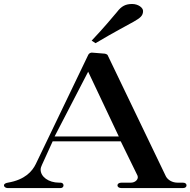

<svg xmlns="http://www.w3.org/2000/svg" viewBox="-48 -960 972 980"><path d="M230.7 -263.4 402 -594.1 558.4 -263.4ZM-7.9 0H260.4C270.3 0 276.2 -5.9 276.2 -13.9C276.2 -21.8 270.3 -27.7 260.4 -27.7H253.5C199 -27.7 159.4 -58.4 159.4 -94.1C159.4 -103 162.4 -109.9 166.3 -118.8L220.8 -238.6H568.3L653.5 -64.4C654.5 -61.4 655.4 -58.4 655.4 -55.4C655.4 -41.6 640.6 -27.7 619.8 -27.7H572.3C559.4 -27.7 551.5 -21.8 551.5 -13.9C551.5 -5.9 559.4 0 572.3 0H885.1C898 0 904 -5.9 904 -13.9C904 -21.8 898 -27.7 885.1 -27.7H858.4C830.7 -27.7 808.9 -41.6 799 -59.4L503 -675.2C502 -681.2 495 -684.2 487.1 -686.1L425.7 -691.1C415.8 -693.1 406.9 -688.1 403 -681.2L134.7 -122.8C116.8 -86.1 80.2 -42.6 -7.9 -27.7C-18.8 -25.7 -27.7 -21.8 -27.7 -13.9C-27.7 -5.9 -18.8 0 -7.9 0ZM439.6 -739.6C544.6 -802 595 -826.7 634.7 -849.5C667.3 -868.3 682.2 -879.2 682.2 -904C682.2 -920.8 657.4 -939.6 626.7 -939.6C594.1 -939.6 572.3 -929.7 548.5 -898C518.8 -863.4 487.1 -823.8 419.8 -752.5Z"/></svg>

Font: Biblismive
Style: Regular
Weight: 400
Designer: Susan Drake
Foundry: Susan Drake
Version: Version 1.0; ttfautohint (v1.8.4.7-5d5b)